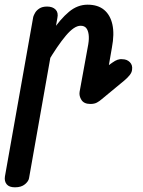

<svg xmlns="http://www.w3.org/2000/svg" viewBox="-64 -444 610 820"><path d="M322 0Q295 0 284 -17Q273 -34 276 -52L313 -255Q317 -279 314.5 -297Q312 -315 304 -324.5Q296 -334 280 -334Q253 -334 217.5 -292Q182 -250 137 -174L159 -311Q194 -363 230.5 -393.5Q267 -424 310 -424Q354 -424 380.5 -402Q407 -380 416 -339.5Q425 -299 414 -241L401 -166L415 -176Q439 -194 459 -191Q478 -191 490.5 -178.5Q503 -166 500 -146Q499 -135 490.5 -124Q482 -113 468 -101L370 -20Q361 -12 350 -6Q339 0 322 0ZM0 356Q-25 356 -35.5 343Q-46 330 -43 310L78 -372Q80 -379 86 -389.5Q92 -400 104.5 -408Q117 -416 137 -416Q161 -416 173.5 -403Q186 -390 181 -367L60 317Q58 330 42.5 343Q27 356 0 356Z"/></svg>

Font: Edu VIC WA NT Beginner SemiBold
Style: Regular
Weight: 600
Designer: Tina and Corey Anderson
Foundry: Google for Education
Version: Version 1.003